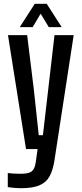

<svg xmlns="http://www.w3.org/2000/svg" viewBox="-20 -785 433 1011"><path d="M117 0 22 -600H123L158 -315L184 -73H206L234 -315L267 -600H368L266 64Q258 112 241 143.5Q224 175 188.5 190.5Q153 206 91 206Q76 206 57 204.5Q38 203 21 200V126Q34 128 54 129Q74 130 90 130Q132 130 147.5 117Q163 104 168 71L178 0ZM84 -642 163 -765H226L305 -642H237L194 -713L152 -642Z"/></svg>

Font: Big Shoulders Text SemiBold
Style: Regular
Weight: 600
Designer: Patric King
Foundry: XO Type Co
Version: Version 1.000; ttfautohint (v1.8.2)